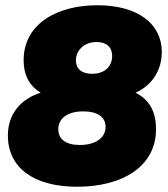

<svg xmlns="http://www.w3.org/2000/svg" viewBox="-20 -700 640 731"><path d="M274 11C443 11 574 -64 574 -208C574 -281 544 -323 496 -347C558 -374 596 -432 596 -502C596 -610 504 -680 351 -680C195 -680 70 -608 70 -471C70 -410 95 -371 135 -347C61 -324 10 -268 10 -184C10 -63 106 11 274 11ZM284 -148C232 -148 202 -169 202 -208C202 -250 238 -276 297 -276C349 -276 382 -256 382 -217C382 -175 343 -148 284 -148ZM331 -419C291 -419 269 -438 269 -470C269 -506 298 -540 348 -540C386 -540 407 -520 407 -487C407 -448 379 -419 331 -419Z"/></svg>

Font: SN Pro Black
Style: Italic
Weight: 900
Italic angle: -9°
Designer: Tobias Whetton
Foundry: Supernotes
Version: Version 1.001;Glyphs 3.2 (3249)